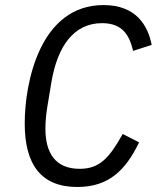

<svg xmlns="http://www.w3.org/2000/svg" viewBox="-20 -730 640 762"><path d="M286.9 12.1C411.9 12.1 479 -55 532 -165.1L467 -198.2C414.1 -104 376.1 -60 296.2 -60C199.9 -60 160.2 -122.9 160.2 -219.1C160.2 -247.2 163 -277 168 -307.2L183.9 -403.1C208.1 -546.9 273.1 -638.1 384.9 -638.1C468 -638.1 494 -588.1 508.2 -528.1L582 -551.8C567.1 -628.9 519.9 -709.9 391 -709.9C138.1 -709.9 78.1 -400.9 78.1 -240.1C78.1 -78.1 142 12.1 286.9 12.1Z"/></svg>

Font: Margiela Mono Italic Italic
Style: Regular
Weight: 400
Designer: Mike Abbink, Paul van der Laan, Pieter van Rosmalen
Foundry: Bold Monday
Version: Version 2.003 2021